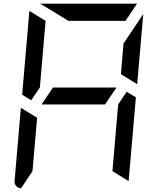

<svg xmlns="http://www.w3.org/2000/svg" viewBox="-20 -1020 856 1040"><path d="M205 -454 267 -546H611L549 -454ZM723 -564 635 -618 649 -784 756 -944ZM196 -546 149 -477 100 -507 139 -959V-961L227 -907ZM351 -907 198 -1000H720H722L660 -907ZM94 0Q78 -1 67.5 -12.5Q57 -24 59 -41L93 -436L181 -382L156 -93ZM716 -493 677 -41V-39L589 -93L620 -454L666 -523Z"/></svg>

Font: DSEG7 Modern Mini
Style: Italic
Weight: 400
Italic angle: -5°
Designer: Keshikan(Twitter:@keshinomi_88pro)
Version: Version 0.46